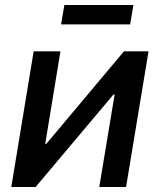

<svg xmlns="http://www.w3.org/2000/svg" viewBox="-20 -743 635 763"><path d="M481 0H374.5L435.5 -367.2H430.7L121.6 0H24.9L113.8 -539.1H220.2L159.7 -171.4H164.1L472.7 -539.1H570.3ZM510.3 -723.1 497.1 -646H222.7L235.8 -723.1Z"/></svg>

Font: Inter 18pt Medium
Style: Italic
Weight: 500
Italic angle: -9.3988°
Designer: Rasmus Andersson
Foundry: rsms
Version: Version 4.001;git-66647c0bb